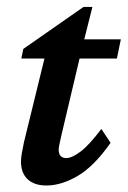

<svg xmlns="http://www.w3.org/2000/svg" viewBox="-20 -540 377 567"><path d="M306.6 -118.2Q257.8 -48.8 209.5 -20.5Q161.1 7.8 117.2 7.8Q81.1 7.8 61.5 -10.7Q42 -29.3 42 -62.5Q42 -73.2 44.4 -87.4Q46.9 -101.6 50.8 -120.1L111.3 -367.2H43L48.8 -395.5L226.6 -519.5H252.9L220.7 -391.6L161.1 -139.6Q157.2 -122.1 155.3 -112.8Q153.3 -103.5 153.3 -98.6Q153.3 -73.2 175.8 -73.2Q192.4 -73.2 217.8 -92.3Q243.2 -111.3 279.3 -159.2ZM167 -367.2 178.7 -423.8H336.9L325.2 -367.2Z"/></svg>

Font: Crimson Pro ExtraLight SemiBold
Style: Italic
Weight: 600
Italic angle: -12°
Version: Version 1.002